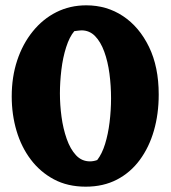

<svg xmlns="http://www.w3.org/2000/svg" viewBox="-20 -686 642 721"><path d="M302 15Q234 15 182.5 -12.5Q131 -40 95.5 -87Q60 -134 42 -195Q24 -256 24 -324Q24 -397 44.5 -459Q65 -521 103 -568Q141 -615 192 -640.5Q243 -666 304 -666Q381 -666 442 -625.5Q503 -585 539.5 -510Q576 -435 576 -331Q576 -258 558 -195.5Q540 -133 505 -85.5Q470 -38 419 -11.5Q368 15 302 15ZM318 -80Q331 -80 345 -85Q363 -108 374.5 -145Q386 -182 391.5 -227Q397 -272 397 -317Q397 -364 391 -409.5Q385 -455 371.5 -492Q358 -529 337 -550.5Q316 -572 286 -572Q281 -572 274 -571Q267 -570 259 -569Q241 -548 228.5 -509Q216 -470 210.5 -424Q205 -378 205 -335Q205 -292 211 -247.5Q217 -203 230.5 -164.5Q244 -126 265.5 -103Q287 -80 318 -80Z"/></svg>

Font: Eczar
Style: Bold
Weight: 700
Designer: Vaibhav Singh
Foundry: Rosetta Type Foundry
Version: Version 2.000